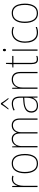

<svg xmlns="http://www.w3.org/2000/svg" viewBox="1576 -2430 813 4004"><g transform="rotate(-90 1982.0 -427.5)"><path d="M252 -587Q290 -587 320 -576L313 -552Q299 -556 284.5 -558.5Q270 -561 252 -561Q204 -561 172.5 -531Q141 -501 125.5 -451Q110 -401 110 -341V-51H84V-579H106L109 -471H111Q120 -500 138 -526.5Q156 -553 184.5 -570Q213 -587 252 -587Z M774 -315Q774 -190 725 -115.5Q676 -41 573 -41Q472 -41 421.5 -115.5Q371 -190 371 -316Q371 -444 424 -516.5Q477 -589 576 -589Q647 -589 690.5 -553.5Q734 -518 754 -456Q774 -394 774 -315ZM398 -316Q398 -201 441 -133.5Q484 -66 573 -66Q663 -66 705 -132.5Q747 -199 747 -315Q747 -387 730.5 -443Q714 -499 676 -531.5Q638 -564 576 -564Q488 -564 443 -498.5Q398 -433 398 -316Z M1375 -589Q1437 -589 1475.5 -547Q1514 -505 1514 -417V-51H1488V-415Q1488 -495 1455.5 -529.5Q1423 -564 1375 -564Q1309 -564 1268 -519Q1227 -474 1227 -382V-51H1201V-409Q1201 -494 1168 -529Q1135 -564 1087 -564Q1022 -564 980 -515.5Q938 -467 938 -380V-51H912V-579H932L936 -482H938Q947 -505 964.5 -530Q982 -555 1011.5 -572Q1041 -589 1087 -589Q1141 -589 1173.5 -559.5Q1206 -530 1217 -481H1219Q1237 -528 1274.5 -558.5Q1312 -589 1375 -589Z M1824 -588Q1899 -588 1935.5 -545Q1972 -502 1972 -404V-51H1950L1947 -150H1945Q1934 -122 1914 -97Q1894 -72 1861.5 -56.5Q1829 -41 1781 -41Q1708 -41 1672 -80.5Q1636 -120 1636 -180Q1636 -259 1695 -298.5Q1754 -338 1858 -346L1946 -352V-398Q1946 -488 1916.5 -525.5Q1887 -563 1824 -563Q1792 -563 1759.5 -555Q1727 -547 1690 -527L1680 -552Q1714 -568 1750.5 -578Q1787 -588 1824 -588ZM1859 -322Q1767 -316 1715.5 -282Q1664 -248 1664 -180Q1664 -126 1694.5 -95.5Q1725 -65 1781 -65Q1868 -65 1906.5 -122.5Q1945 -180 1946 -271V-328ZM1834 -814Q1846 -792 1865.5 -763Q1885 -734 1905 -707Q1925 -680 1939 -663V-657H1920Q1895 -684 1868.5 -719Q1842 -754 1822 -783Q1801 -755 1774 -719.5Q1747 -684 1722 -657H1703V-663Q1719 -682 1739 -709.5Q1759 -737 1778 -765Q1797 -793 1809 -814Z M2328 -589Q2402 -589 2443 -545Q2484 -501 2484 -408V-51H2458V-403Q2458 -488 2423.5 -526Q2389 -564 2328 -564Q2255 -564 2207 -513Q2159 -462 2159 -356V-51H2133V-579H2154L2157 -467H2159Q2168 -497 2189 -525Q2210 -553 2244 -571Q2278 -589 2328 -589Z M2751 -66Q2772 -66 2788.5 -69Q2805 -72 2818 -78V-53Q2804 -48 2788.5 -44.5Q2773 -41 2751 -41Q2690 -41 2668.5 -78Q2647 -115 2647 -181V-554H2577V-575L2645 -579L2652 -709H2673V-579H2818V-554H2673V-181Q2673 -125 2689 -95.5Q2705 -66 2751 -66Z M2941 -773Q2957 -773 2962 -763Q2967 -753 2967 -741Q2967 -728 2961.5 -718.5Q2956 -709 2940 -709Q2926 -709 2920.5 -718.5Q2915 -728 2915 -741Q2915 -753 2920.5 -763Q2926 -773 2941 -773ZM2953 -579V-51H2927V-579Z M3307 -41Q3233 -41 3185.5 -75.5Q3138 -110 3115.5 -170.5Q3093 -231 3093 -310Q3093 -395 3120.5 -457.5Q3148 -520 3199 -554.5Q3250 -589 3321 -589Q3379 -589 3425 -567L3419 -543Q3395 -554 3370.5 -559Q3346 -564 3321 -564Q3228 -564 3173.5 -496Q3119 -428 3119 -311Q3119 -241 3138.5 -186Q3158 -131 3199.5 -98.5Q3241 -66 3308 -66Q3338 -66 3367.5 -72Q3397 -78 3422 -89V-63Q3401 -54 3371 -47.5Q3341 -41 3307 -41Z M3909 -315Q3909 -190 3860 -115.5Q3811 -41 3708 -41Q3607 -41 3556.5 -115.5Q3506 -190 3506 -316Q3506 -444 3559 -516.5Q3612 -589 3711 -589Q3782 -589 3825.5 -553.5Q3869 -518 3889 -456Q3909 -394 3909 -315ZM3533 -316Q3533 -201 3576 -133.5Q3619 -66 3708 -66Q3798 -66 3840 -132.5Q3882 -199 3882 -315Q3882 -387 3865.5 -443Q3849 -499 3811 -531.5Q3773 -564 3711 -564Q3623 -564 3578 -498.5Q3533 -433 3533 -316Z"/></g></svg>

Font: Noto Sans Tamil UI SemiCondensed Thin
Style: Regular
Weight: 100
Width: 4
Designer: Jelle Bosma - Monotype Design Team
Foundry: Monotype Imaging Inc.
Version: Version 2.004; ttfautohint (v1.8.4.7-5d5b)